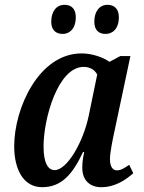

<svg xmlns="http://www.w3.org/2000/svg" viewBox="-20 -768 598 798"><path d="M419 -627C445 -627 474 -645 474 -697C474 -732 454 -748 427 -748C393 -748 372 -720 372 -678C372 -643 390 -627 419 -627ZM241 -627C266 -627 295 -645 295 -697C295 -732 276 -748 248 -748C214 -748 193 -720 193 -678C193 -643 212 -627 241 -627ZM155 10C236 10 282 -44 325 -136H330C325 -112 322 -95 322 -71C322 -19 353 10 401 10C461 10 505 -23 534 -48L517 -83C498 -70 483 -60 466 -60C448 -60 437 -76 437 -107C437 -135 450 -196 455 -219L522 -535H480L435 -511C410 -529 364 -546 319 -546C142 -546 39 -319 39 -160C39 -63 78 10 155 10ZM207 -61C181 -61 161 -88 161 -159C161 -276 221 -490 328 -490C351 -490 373 -480 384 -458L349 -288C326 -177 259 -61 207 -61Z"/></svg>

Font: Noto Serif Condensed SemiBold
Style: Italic
Weight: 600
Width: 3
Italic angle: -12°
Designer: Monotype Design Team
Foundry: Monotype Imaging Inc.
Version: Version 2.014